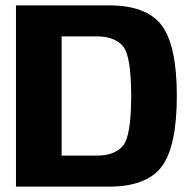

<svg xmlns="http://www.w3.org/2000/svg" viewBox="-20 -695 712 715"><path d="M39.5 0H386Q526.5 0 582.5 -75.2Q638.5 -150.5 638.5 -338Q638.5 -525 582.5 -600Q526.5 -675 386 -675H39.5ZM209.5 -115.5V-559.5H340Q406 -559.5 437.2 -523.8Q468.5 -488 468.5 -338Q468.5 -187 437.2 -151.2Q406 -115.5 340 -115.5Z"/></svg>

Font: Anybody UltraCondensed Thin
Style: Bold
Weight: 700
Version: Version 1.111